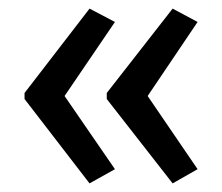

<svg xmlns="http://www.w3.org/2000/svg" viewBox="-20 -487 515 446"><path d="M37 -271V-257L188 -61L247 -94L130 -264L247 -436L188 -467ZM228 -271V-257L381 -61L439 -94L323 -264L439 -436L381 -467Z"/></svg>

Font: Noto Sans Khmer Condensed
Style: Regular
Weight: 400
Width: 3
Designer: Danh Hong and the Monotype Design Team
Foundry: Monotype Imaging Inc.
Version: Version 2.004